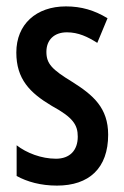

<svg xmlns="http://www.w3.org/2000/svg" viewBox="-20 -570 388 600"><path d="M318 -149C318 -233 271 -273 206 -314C142 -353 125 -371 125 -408C125 -445 149 -469 189 -469C225 -469 254 -455 284 -436L316 -513C275 -538 234 -550 186 -550C93 -550 31 -494 31 -406C31 -323 73 -280 142 -239C208 -203 223 -180 223 -143C223 -100 198 -74 155 -74C109 -74 63 -92 32 -116V-20C65 -2 107 10 158 10C258 10 318 -44 318 -149Z"/></svg>

Font: Noto Sans Sinhala UI ExtraCondensed Medium
Style: Regular
Weight: 500
Width: 2
Designer: Jelle Bosma - Monotype Design Team
Foundry: Monotype Imaging Inc.
Version: Version 2.006